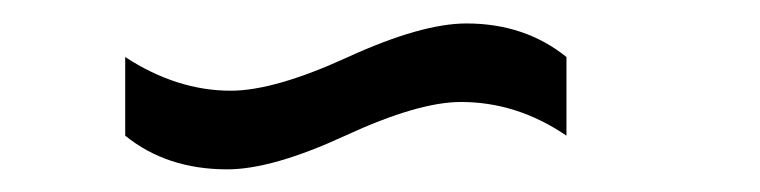

<svg xmlns="http://www.w3.org/2000/svg" viewBox="-20 -410 661 167"><path d="M380.9 -321.3Q429.7 -321.3 472.7 -292V-360.4Q436.5 -389.6 385.7 -389.6Q346.7 -389.6 282.7 -360.4Q218.8 -331.1 180.7 -331.1Q133.8 -331.1 88.9 -360.4V-292Q125 -262.7 177.7 -262.7Q216.8 -262.7 280.3 -292Q343.8 -321.3 380.9 -321.3Z"/></svg>

Font: Kurale
Style: Regular
Weight: 400
Version: 1.0; ttfautohint (v1.3)